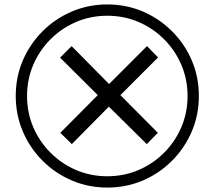

<svg xmlns="http://www.w3.org/2000/svg" viewBox="-20 -782 968 866"><path d="M304 -132 252 -183 421 -353 251 -522 303 -574 472 -403 643 -574 693 -523 523 -353 692 -183 642 -132 471 -301ZM464 64Q379 64 304 32Q229 0 172 -57Q115 -114 83 -189Q51 -264 51 -349Q51 -435 83 -509.5Q115 -584 172 -641Q229 -698 304 -730Q379 -762 464 -762Q550 -762 624.5 -730Q699 -698 756 -641Q813 -584 845 -509.5Q877 -435 877 -349Q877 -264 845 -189Q813 -114 756 -57Q699 0 624.5 32Q550 64 464 64ZM464 13Q539 13 604.5 -15Q670 -43 720 -93Q770 -143 798 -208.5Q826 -274 826 -349Q826 -424 798 -489.5Q770 -555 720 -605Q670 -655 604.5 -683Q539 -711 464 -711Q389 -711 323.5 -683Q258 -655 208 -605Q158 -555 130 -489.5Q102 -424 102 -349Q102 -274 130 -208.5Q158 -143 208 -93Q258 -43 323.5 -15Q389 13 464 13Z"/></svg>

Font: guzrati25
Style: Book
Weight: 400
Designer: Jelle Bosma - Monotype Design Team, Universal Thirst
Foundry: Monotype Imaging Inc.
Version: Version 2.106